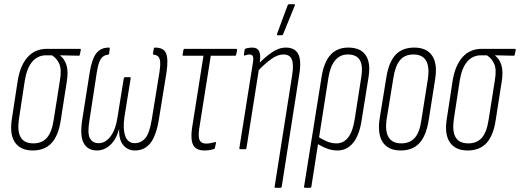

<svg xmlns="http://www.w3.org/2000/svg" viewBox="-20 -715 2491 920"><path d="M137 6Q78 6 51.5 -33Q25 -72 37 -146L65 -329Q77 -402 112.5 -441.5Q148 -481 205 -481H363Q368 -481 367 -475L363 -455Q362 -448 358 -448L268 -450V-449Q289 -433 298.5 -403Q308 -373 300 -324L271 -138Q260 -65 227 -29.5Q194 6 137 6ZM140 -28Q181 -28 204.5 -54.5Q228 -81 237 -139L267 -329Q276 -381 264.5 -408Q253 -435 229 -450H201Q161 -450 135 -420Q109 -390 99 -330L71 -146Q62 -87 79 -57.5Q96 -28 140 -28Z M444 6Q401 6 381.5 -28.5Q362 -63 374 -141L410 -369Q420 -431 441 -459Q462 -487 502 -487Q506 -487 506 -481L503 -460Q503 -454 498 -453Q475 -451 463 -432.5Q451 -414 444 -369L409 -141Q398 -77 410.5 -53Q423 -29 453 -29Q486 -29 510.5 -62.5Q535 -96 543 -153L573 -339Q574 -345 579 -345H602Q608 -345 606 -339L576 -153Q568 -96 580.5 -62.5Q593 -29 626 -29Q655 -29 675.5 -52Q696 -75 707 -141L744 -369Q751 -414 745 -432.5Q739 -451 717 -453Q712 -454 713 -459L717 -482Q718 -487 723 -487Q765 -487 776 -459Q787 -431 778 -369L741 -141Q728 -63 700 -28.5Q672 6 627 6Q591 6 570 -20.5Q549 -47 551 -95H550Q537 -47 508.5 -20.5Q480 6 444 6Z M959 6Q934 6 919 -4.5Q904 -15 899.5 -38.5Q895 -62 900 -100L955 -448H859Q854 -448 855 -454L859 -476Q860 -481 864 -481H1111Q1117 -481 1116 -474L1112 -454Q1111 -448 1106 -448H990L934 -95Q929 -56 937.5 -41.5Q946 -27 968 -27Q979 -27 990.5 -29.5Q1002 -32 1010 -34Q1015 -36 1015 -31L1010 -7Q1010 -3 1005 -1Q997 2 984.5 4Q972 6 959 6Z M1301 185Q1295 185 1296 179L1380 -355Q1388 -406 1378.5 -430Q1369 -454 1338 -454Q1310 -454 1279 -431.5Q1248 -409 1215 -374L1218 -408Q1248 -440 1282 -463.5Q1316 -487 1350 -487Q1392 -487 1408.5 -457Q1425 -427 1414 -358L1330 179Q1329 185 1323 185ZM1131 0Q1126 0 1127 -6L1191 -409Q1196 -436 1192 -445Q1188 -454 1174 -454Q1170 -454 1164.5 -452.5Q1159 -451 1153 -449Q1148 -448 1149 -454L1152 -476Q1153 -480 1155 -481Q1157 -482 1159 -483Q1166 -485 1174 -486Q1182 -487 1189 -487Q1213 -487 1221.5 -470Q1230 -453 1225 -418L1221 -397V-386L1161 -6Q1160 0 1156 0ZM1311 -546Q1308 -546 1307.5 -548Q1307 -550 1308 -554L1358 -689Q1359 -692 1361 -693.5Q1363 -695 1366 -695H1389Q1392 -695 1393 -693Q1394 -691 1392 -687L1337 -552Q1335 -546 1328 -546Z M1442 185Q1436 185 1437 179L1521 -347Q1532 -417 1563.5 -452Q1595 -487 1649 -487Q1707 -487 1732 -451Q1757 -415 1746 -346L1713 -140Q1702 -67 1672 -30.5Q1642 6 1597 6Q1570 6 1544.5 -4Q1519 -14 1495 -30L1500 -62Q1521 -49 1544 -38.5Q1567 -28 1592 -28Q1626 -28 1648 -56Q1670 -84 1679 -140L1711 -345Q1720 -399 1704.5 -426.5Q1689 -454 1646 -454Q1610 -454 1586.5 -426.5Q1563 -399 1554 -345L1472 179Q1471 185 1465 185Z M1900 6Q1841 6 1814.5 -33Q1788 -72 1799 -146L1831 -343Q1843 -418 1875.5 -452.5Q1908 -487 1965 -487Q2024 -487 2050.5 -448.5Q2077 -410 2065 -335L2034 -138Q2022 -64 1989.5 -29Q1957 6 1900 6ZM1903 -28Q1944 -28 1967.5 -54.5Q1991 -81 1999 -139L2030 -335Q2039 -395 2021.5 -424.5Q2004 -454 1961 -454Q1920 -454 1897 -427Q1874 -400 1865 -342L1833 -146Q1824 -87 1842 -57.5Q1860 -28 1903 -28Z M2221 6Q2162 6 2135.5 -33Q2109 -72 2121 -146L2149 -329Q2161 -402 2196.5 -441.5Q2232 -481 2289 -481H2447Q2452 -481 2451 -475L2447 -455Q2446 -448 2442 -448L2352 -450V-449Q2373 -433 2382.5 -403Q2392 -373 2384 -324L2355 -138Q2344 -65 2311 -29.5Q2278 6 2221 6ZM2224 -28Q2265 -28 2288.5 -54.5Q2312 -81 2321 -139L2351 -329Q2360 -381 2348.5 -408Q2337 -435 2313 -450H2285Q2245 -450 2219 -420Q2193 -390 2183 -330L2155 -146Q2146 -87 2163 -57.5Q2180 -28 2224 -28Z"/></svg>

Font: Sofia Sans Extra Condensed ExtraLight
Style: Italic
Weight: 250
Italic angle: -9°
Version: Version 4.100